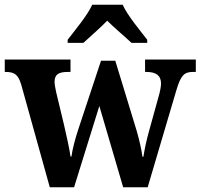

<svg xmlns="http://www.w3.org/2000/svg" viewBox="-23 -786 842 806"><path d="M261 -619V-606H327C353 -630 399 -670 427 -699C455 -671 505 -629 529 -606H595V-619C566 -657 512 -721 492 -766H364C344 -721 290 -657 261 -619ZM66 -431 186 0H288L394 -341L494 0H597L717 -406C736 -471 751 -484 787 -484H799V-536H586V-484H592C632 -484 653 -469 653 -435C653 -424 649 -402 644 -385L603 -237C591 -194 584 -160 579 -128H575C572 -154 561 -202 551 -236L461 -531H401L306 -244C294 -208 281 -161 277 -129H273C269 -160 256 -217 245 -265L213 -398C210 -413 206 -431 206 -442C206 -475 225 -484 262 -484H273V-536H-3V-484H0C37 -484 53 -474 66 -431Z"/></svg>

Font: Noto Serif Myanmar SemiCondensed
Style: Bold
Weight: 700
Width: 4
Designer: Ben Mitchell and the Monotype Design Team
Foundry: Monotype Imaging Inc.
Version: Version 2.106